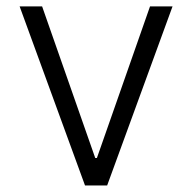

<svg xmlns="http://www.w3.org/2000/svg" viewBox="-20 -565 585 585"><path d="M505.7 -545.5 306.5 0H239L39.8 -545.5H108.3L270.2 -83.5H275.2L437.1 -545.5Z"/></svg>

Font: Inter UI Light
Style: Regular
Weight: 300
Designer: Rasmus Andersson
Foundry: rsms
Version: 3.2;8d6f07862